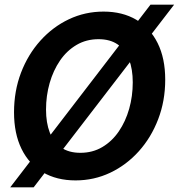

<svg xmlns="http://www.w3.org/2000/svg" viewBox="-20 -764 782 828"><path d="M629 -744H731L125 44H24ZM306 14Q224.5 14 164.8 -21Q105 -56 72.8 -122Q40.5 -188 40.5 -279.5Q40.5 -371.5 70.5 -450.2Q100.5 -529 154 -588.5Q207.5 -648 277.2 -681Q347 -714 426.5 -714Q508 -714 567.5 -679Q627 -644 659.8 -578.2Q692.5 -512.5 692.5 -420.5Q692.5 -329 662.2 -250Q632 -171 578.8 -111.8Q525.5 -52.5 455.5 -19.2Q385.5 14 306 14ZM326.5 -105Q379.5 -105 421.2 -129.8Q463 -154.5 492.2 -197.2Q521.5 -240 537 -294.5Q552.5 -349 552.5 -409Q552.5 -465.5 536.5 -507.5Q520.5 -549.5 487.8 -572.2Q455 -595 405 -595Q352 -595 310 -570.2Q268 -545.5 238.8 -502.8Q209.5 -460 194 -405.5Q178.5 -351 178.5 -291.5Q178.5 -234.5 194.5 -192.8Q210.5 -151 243.5 -128Q276.5 -105 326.5 -105Z"/></svg>

Font: Cabin
Style: Bold Italic
Weight: 700
Width: 4
Italic angle: -10°
Designer: Pablo Impallari
Foundry: Pablo Impallari. http://www.impallari.com Igino Marini. http://www.ikern.com
Version: Version 3.001